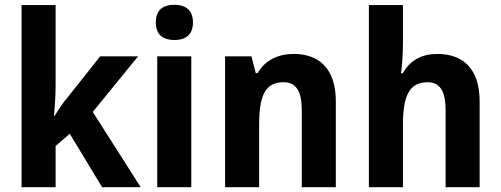

<svg xmlns="http://www.w3.org/2000/svg" viewBox="-20 -781 2089 801"><path d="M212 -423V-760H70V0H212V-172L271 -223L406 0H567L367 -314L556 -546H398L263 -376C243 -353 225 -325 207 -297H205C209 -338 212 -380 212 -423Z M708 -761C661 -761 630 -741 630 -687C630 -635 662 -614 708 -614C753 -614 785 -635 785 -687C785 -740 753 -761 708 -761ZM778 -546H636V0H778Z M1205 -556C1142 -556 1086 -531 1055 -476H1047L1029 -546H919V0H1061V-259C1061 -380 1085 -438 1163 -438C1217 -438 1239 -398 1239 -321V0H1381V-358C1381 -493 1313 -556 1205 -556Z M1661 -600V-760H1519V0H1661V-259C1661 -377 1685 -438 1764 -438C1816 -438 1839 -400 1839 -321V0H1981V-358C1981 -493 1913 -556 1804 -556C1742 -556 1691 -531 1661 -476H1653C1657 -502 1661 -551 1661 -600Z"/></svg>

Font: Noto Sans Arabic UI SmCn
Style: Bold
Weight: 700
Width: 4
Designer: Monotype Design Team, Nadine Chahine and Nizar Qandah
Foundry: Monotype Imaging Inc.
Version: Version 2.010